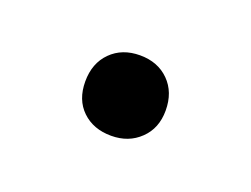

<svg xmlns="http://www.w3.org/2000/svg" viewBox="-35 -380 264 202"><g transform="rotate(20 97.0 -279.0)"><path d="M52 -279Q52 -299.5 64.5 -312Q77 -324.5 97 -324.5Q117 -324.5 129.5 -312Q142 -299.5 142 -279Q142 -259 129.2 -246.8Q116.5 -234.5 97 -234.5Q77 -234.5 64.5 -246.5Q52 -258.5 52 -279Z"/></g></svg>

Font: Encode Sans Condensed Light
Style: Regular
Weight: 300
Width: 3
Designer: Multiple Designers
Foundry: Impallari Type
Version: Version 2.000